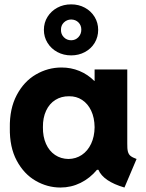

<svg xmlns="http://www.w3.org/2000/svg" viewBox="-20 -839 660 867"><path d="M424.3 -72.3H418Q386.2 -34.2 343.8 -13.2Q301.3 7.8 252.9 7.8Q193.8 7.8 140.9 -22.7Q87.9 -53.2 55.4 -114Q22.9 -174.8 24.4 -261.7Q22.9 -347.7 55.4 -409.4Q87.9 -471.2 142.1 -502.7Q196.3 -534.2 257.8 -534.2Q300.8 -534.2 338.6 -518.6Q376.5 -502.9 405.8 -473.6H407.2V-525.4H554.7V-191.4Q554.2 -167 557.6 -154.3Q561 -141.6 569.6 -134.8Q578.1 -127.9 596.7 -121.1L542 7.8Q446.8 -20 424.3 -72.3ZM407.2 -264.6Q406.7 -307.6 391.6 -339.4Q376.5 -371.1 350.6 -387.9Q324.7 -404.8 292 -404.3Q257.3 -404.8 230.2 -387.9Q203.1 -371.1 188.2 -339.1Q173.3 -307.1 173.8 -264.6Q173.3 -221.7 187.7 -189.5Q202.1 -157.2 228.5 -139.4Q254.9 -121.6 289.1 -121.1Q322.8 -121.6 349.4 -139.4Q376 -157.2 391.4 -189.7Q406.7 -222.2 407.2 -264.6ZM178.2 -704.1Q178.2 -736.8 194.6 -762.9Q210.9 -789.1 238.8 -804.2Q266.6 -819.3 301.3 -819.3Q335.4 -819.3 363.3 -804.2Q391.1 -789.1 407.2 -762.7Q423.3 -736.3 423.3 -704.1Q423.3 -671.9 407.5 -645.5Q391.6 -619.1 363.5 -604Q335.4 -588.9 301.3 -588.9Q267.1 -588.9 239 -604Q210.9 -619.1 194.6 -645.5Q178.2 -671.9 178.2 -704.1ZM347.2 -705.1Q347.2 -724.6 334.5 -737.5Q321.8 -750.5 301.3 -751Q281.7 -750.5 268.3 -737.3Q254.9 -724.1 255.4 -704.1Q254.9 -684.6 268.3 -670.9Q281.7 -657.2 301.3 -657.2Q320.8 -657.2 334 -671.1Q347.2 -685.1 347.2 -705.1Z"/></svg>

Font: Reddit Sans Strawberry ExBold
Style: Regular
Weight: 800
Designer: Stephen Hutchings
Foundry: Reddit
Version: Version 1.013